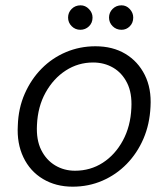

<svg xmlns="http://www.w3.org/2000/svg" viewBox="-20 -690 633 722"><path d="M253 12Q190 12 141.5 -17Q93 -46 68 -98.5Q43 -151 47 -218Q49 -283 73 -337.5Q97 -392 136.5 -432Q176 -472 228 -494Q280 -516 339 -516Q404 -516 451.5 -487.5Q499 -459 524.5 -408Q550 -357 546 -289Q543 -223 519.5 -168.5Q496 -114 456.5 -73.5Q417 -33 365 -10.5Q313 12 253 12ZM262 -48Q320 -48 366.5 -78Q413 -108 442 -161.5Q471 -215 474 -284Q477 -340 458 -378Q439 -416 405.5 -435.5Q372 -455 330 -455Q274 -455 227.5 -425Q181 -395 151.5 -342Q122 -289 119 -220Q116 -164 135 -126Q154 -88 187.5 -68Q221 -48 262 -48ZM282 -578Q263 -578 249.5 -591.5Q236 -605 236 -624Q236 -643 249.5 -656.5Q263 -670 283 -670Q301 -670 314.5 -656Q328 -642 328 -624Q328 -604 314.5 -591Q301 -578 282 -578ZM437 -578Q417 -578 403.5 -591.5Q390 -605 390 -624Q390 -643 403.5 -656.5Q417 -670 437 -670Q455 -670 468 -656Q481 -642 481 -624Q481 -604 468 -591Q455 -578 437 -578Z"/></svg>

Font: DM Sans Light
Style: Italic
Weight: 300
Italic angle: -10°
Designer: Colophon Foundry, Jonny Pinhorn
Foundry: Colophon Foundry
Version: Version 4.004;gftools[0.9.30]